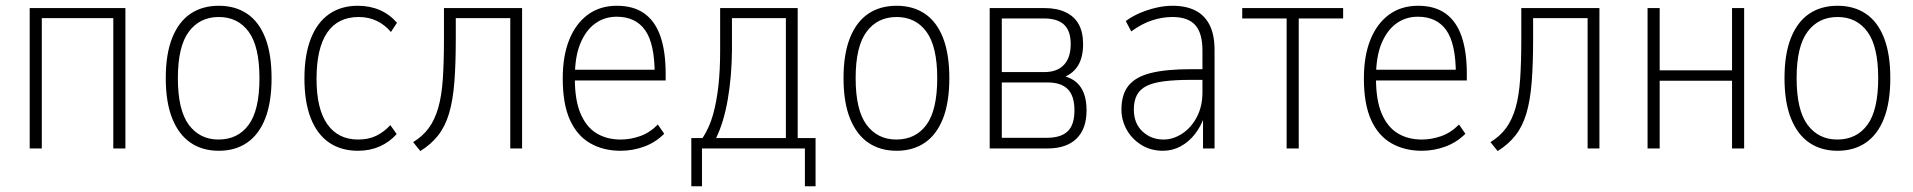

<svg xmlns="http://www.w3.org/2000/svg" viewBox="-20 -515 6634 666"><path d="M83 0V-487H415V0H373V-452H125V0Z M739 8Q682 8 641 -20Q600 -48 577.5 -104Q555 -160 555 -244Q555 -328 577.5 -384Q600 -440 641 -467.5Q682 -495 739 -495Q796 -495 837 -467.5Q878 -440 900 -384Q922 -328 922 -244Q922 -160 900 -104Q878 -48 837 -20Q796 8 739 8ZM738 -31Q805 -31 842.5 -82Q880 -133 880 -244Q880 -354 842.5 -405Q805 -456 739 -456Q673 -456 635 -405Q597 -354 597 -244Q597 -133 635 -82Q673 -31 738 -31Z M1222 8Q1163 8 1121.5 -20.5Q1080 -49 1058 -105Q1036 -161 1036 -243Q1036 -324 1058 -380.5Q1080 -437 1121.5 -466Q1163 -495 1221 -495Q1263 -495 1297.5 -480Q1332 -465 1357 -436L1336 -404Q1315 -429 1287 -442.5Q1259 -456 1224 -456Q1152 -456 1115 -402Q1078 -348 1078 -241Q1078 -137 1115.5 -84Q1153 -31 1222 -31Q1259 -31 1286 -44.5Q1313 -58 1334 -81L1356 -50Q1331 -22 1297 -7Q1263 8 1222 8Z M1438 9 1413 -22Q1446 -42 1467 -70.5Q1488 -99 1500 -140.5Q1512 -182 1516 -240.5Q1520 -299 1520 -380V-487H1791V0H1750V-452H1561V-379Q1561 -293 1556 -229.5Q1551 -166 1537.5 -121Q1524 -76 1499.5 -45Q1475 -14 1438 9Z M2133 8Q2073 8 2027.5 -18Q1982 -44 1957 -99Q1932 -154 1932 -243Q1932 -321 1954.5 -377Q1977 -433 2019 -464Q2061 -495 2120 -495Q2178 -495 2215.5 -468Q2253 -441 2271 -388.5Q2289 -336 2289 -260V-236H1960V-273H2267L2251 -257Q2251 -363 2218 -410Q2185 -457 2119 -457Q2077 -457 2044.5 -433.5Q2012 -410 1993 -364Q1974 -318 1974 -248V-242Q1974 -167 1994 -120.5Q2014 -74 2049.5 -52.5Q2085 -31 2133 -31Q2166 -31 2199.5 -42.5Q2233 -54 2262 -83L2284 -51Q2254 -21 2214.5 -6.5Q2175 8 2133 8Z M2378 131V-36H2417Q2441 -73 2453.5 -118Q2466 -163 2472 -217.5Q2478 -272 2478 -338V-487H2747V-36H2809V131H2772V0H2415V131ZM2464 -36H2706V-452H2519V-339Q2518 -249 2504.5 -170.5Q2491 -92 2464 -36Z M3090 8Q3033 8 2992 -20Q2951 -48 2928.5 -104Q2906 -160 2906 -244Q2906 -328 2928.5 -384Q2951 -440 2992 -467.5Q3033 -495 3090 -495Q3147 -495 3188 -467.5Q3229 -440 3251 -384Q3273 -328 3273 -244Q3273 -160 3251 -104Q3229 -48 3188 -20Q3147 8 3090 8ZM3089 -31Q3156 -31 3193.5 -82Q3231 -133 3231 -244Q3231 -354 3193.5 -405Q3156 -456 3090 -456Q3024 -456 2986 -405Q2948 -354 2948 -244Q2948 -133 2986 -82Q3024 -31 3089 -31Z M3413 0V-487H3603Q3646 -487 3676.5 -472.5Q3707 -458 3722 -430.5Q3737 -403 3737 -362Q3737 -317 3720 -288.5Q3703 -260 3668 -246L3671 -251Q3698 -244 3715 -228.5Q3732 -213 3740.5 -189Q3749 -165 3749 -132Q3749 -68 3714 -34Q3679 0 3613 0ZM3455 -37H3611Q3660 -37 3683.5 -59.5Q3707 -82 3707 -132Q3707 -182 3684 -205.5Q3661 -229 3614 -229H3455ZM3455 -265H3603Q3647 -265 3670.5 -290Q3694 -315 3694 -362Q3694 -408 3671 -429.5Q3648 -451 3601 -451H3455Z M4014 8Q3971 8 3938 -13Q3905 -34 3887.5 -66.5Q3870 -99 3870 -135Q3870 -188 3895 -218.5Q3920 -249 3973 -262Q4026 -275 4110 -275H4161V-238H4112Q4056 -238 4017.5 -233Q3979 -228 3956.5 -216.5Q3934 -205 3923.5 -185Q3913 -165 3913 -135Q3913 -87 3943 -59Q3973 -31 4016 -31Q4050 -31 4081.5 -52Q4113 -73 4132 -110Q4151 -147 4151 -194V-340Q4151 -400 4126 -428Q4101 -456 4047 -456Q4012 -456 3976.5 -444.5Q3941 -433 3904 -406L3885 -442Q3908 -459 3935.5 -470.5Q3963 -482 3991.5 -488.5Q4020 -495 4047 -495Q4094 -495 4126.5 -478.5Q4159 -462 4176 -428Q4193 -394 4193 -341V0H4153V-110H4157Q4146 -77 4125 -50Q4104 -23 4075.5 -7.5Q4047 8 4014 8Z M4443 0V-451H4289V-487H4639V-451H4485V0Z M4912 8Q4852 8 4806.5 -18Q4761 -44 4736 -99Q4711 -154 4711 -243Q4711 -321 4733.5 -377Q4756 -433 4798 -464Q4840 -495 4899 -495Q4957 -495 4994.5 -468Q5032 -441 5050 -388.5Q5068 -336 5068 -260V-236H4739V-273H5046L5030 -257Q5030 -363 4997 -410Q4964 -457 4898 -457Q4856 -457 4823.5 -433.5Q4791 -410 4772 -364Q4753 -318 4753 -248V-242Q4753 -167 4773 -120.5Q4793 -74 4828.5 -52.5Q4864 -31 4912 -31Q4945 -31 4978.5 -42.5Q5012 -54 5041 -83L5063 -51Q5033 -21 4993.5 -6.5Q4954 8 4912 8Z M5175 9 5150 -22Q5183 -42 5204 -70.5Q5225 -99 5237 -140.5Q5249 -182 5253 -240.5Q5257 -299 5257 -380V-487H5528V0H5487V-452H5298V-379Q5298 -293 5293 -229.5Q5288 -166 5274.5 -121Q5261 -76 5236.5 -45Q5212 -14 5175 9Z M5695 0V-487H5737V-271H5988V-487H6030V0H5988V-235H5737V0Z M6354 8Q6297 8 6256 -20Q6215 -48 6192.5 -104Q6170 -160 6170 -244Q6170 -328 6192.5 -384Q6215 -440 6256 -467.5Q6297 -495 6354 -495Q6411 -495 6452 -467.5Q6493 -440 6515 -384Q6537 -328 6537 -244Q6537 -160 6515 -104Q6493 -48 6452 -20Q6411 8 6354 8ZM6353 -31Q6420 -31 6457.5 -82Q6495 -133 6495 -244Q6495 -354 6457.5 -405Q6420 -456 6354 -456Q6288 -456 6250 -405Q6212 -354 6212 -244Q6212 -133 6250 -82Q6288 -31 6353 -31Z"/></svg>

Font: Nunito Sans 10pt Condensed ExtraLight
Style: Regular
Weight: 250
Width: 3
Designer: Vernon Adams
Foundry: Vernon Adams
Version: Version 3.101;gftools[0.9.27]